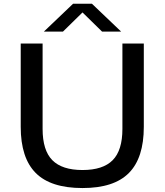

<svg xmlns="http://www.w3.org/2000/svg" viewBox="-20 -966 854 996"><path d="M87.5 -308V-740H201V-297.5Q201 -186 251.5 -135Q302 -84 408 -84Q514 -84 564.5 -135Q615 -186 615 -297.5V-740H726V-308Q726 -147 648.8 -68.8Q571.5 9.5 408 9.5Q243 9.5 165.2 -68.8Q87.5 -147 87.5 -308ZM608.5 -802H509.5L408 -901.5L306.5 -802H207.5L359 -946.5H457Z"/></svg>

Font: Encode Sans Expanded Medium
Style: Regular
Weight: 500
Width: 7
Designer: Multiple Designers
Foundry: Impallari Type
Version: Version 2.000